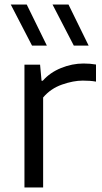

<svg xmlns="http://www.w3.org/2000/svg" viewBox="-20 -828 452 848"><path d="M88 0V-542.5H157L163.5 -471.5H169Q200.5 -507.5 249.5 -527.5Q298.5 -547.5 349 -547.5Q378.5 -547.5 404 -543V-467.5Q390.5 -470 375.8 -471Q361 -472 345.5 -472Q304 -472 254 -454.5Q204 -437 170.5 -397.5V0ZM306 -626.5 212 -808H282.5L371.5 -626.5ZM121.5 -626.5 27.5 -808H98L187 -626.5Z"/></svg>

Font: Encode Sans Expanded
Style: Regular
Weight: 400
Width: 7
Designer: Multiple Designers
Foundry: Impallari Type
Version: Version 3.000; ttfautohint (v1.8.3) -l 8 -r 50 -G 200 -x 14 